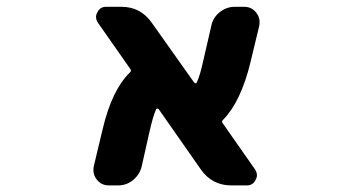

<svg xmlns="http://www.w3.org/2000/svg" viewBox="-20 -569 1040 571"><path d="M668 -17.6Q610.4 -17.6 577.1 -65.4L452.1 -244.1Q450.2 -246.1 447.8 -246.1Q445.3 -246.1 444.3 -244.1Q434.6 -222.7 423.8 -173.8L401.4 -74.2Q395.5 -49.8 376 -33.7Q356.4 -17.6 331.1 -17.6H303.7Q281.2 -17.6 267.6 -35.2Q257.8 -47.9 257.8 -62.5Q257.8 -68.4 258.8 -74.2L285.2 -184.6Q312.5 -300.8 366.2 -353.5Q372.1 -358.4 367.2 -364.3L271.5 -501Q265.6 -509.8 265.6 -518.6Q265.6 -525.4 269.5 -532.2Q277.3 -548.8 295.9 -548.8H340.8Q398.4 -548.8 431.6 -501L557.6 -323.2Q559.6 -321.3 562 -321.3Q564.5 -321.3 565.4 -324.2Q575.2 -344.7 585.9 -394.5L608.4 -492.2Q613.3 -516.6 633.3 -532.7Q653.3 -548.8 678.7 -548.8H706.1Q728.5 -548.8 742.2 -531.2Q752 -518.6 752 -503.9Q752 -498 751 -492.2L724.6 -382.8Q696.3 -266.6 643.6 -212.9Q637.7 -208 642.6 -202.1L738.3 -65.4Q744.1 -56.6 744.1 -47.9Q744.1 -41 740.2 -34.2Q732.4 -17.6 713.9 -17.6Z"/></svg>

Font: Rounded Mgen+ 2m bold
Style: Bold
Weight: 700
Designer: [Source Han Sans]
Ryoko NISHIZUKA  (kana & ideographs); Paul D. Hunt (Latin, Greek & Cyrillic); Wenlong ZHANG  (bopomofo
Version: Version 1.059.20150602